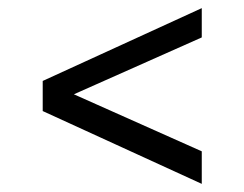

<svg xmlns="http://www.w3.org/2000/svg" viewBox="-20 -576 600 472"><path d="M476 -556V-484L105 -319L85 -339V-377ZM476 -204V-124L85 -303V-352L106 -369Z"/></svg>

Font: Roboto Serif
Style: Regular
Weight: 400
Designer: Greg Gazdowicz
Foundry: Commercial Type
Version: Version 1.008